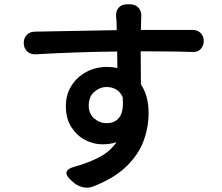

<svg xmlns="http://www.w3.org/2000/svg" viewBox="-20 -822 1040 898"><path d="M554 -367Q543 -392 523.5 -403.5Q504 -415 479 -415Q447 -415 421 -392.5Q395 -370 395 -328Q395 -290 420.5 -268Q446 -246 479 -246Q518 -246 538.5 -273.5Q559 -301 554 -362ZM91 -620Q91 -644 105.5 -659Q120 -674 144 -674L526 -681L525 -722Q524 -734 523.5 -738Q523 -742 523 -744Q521 -770 535 -786Q549 -802 575 -802H587Q613 -802 627.5 -786Q642 -770 641 -744Q640 -739 640 -733Q640 -727 640 -723L639 -682H881Q904 -682 918.5 -667.5Q933 -653 933 -629Q932 -606 917.5 -591.5Q903 -577 880 -579Q851 -580 821.5 -580.5Q792 -581 749.5 -581.5Q707 -582 638 -582L639 -428Q675 -373 675 -293Q675 -227 651.5 -163Q628 -99 571 -43.5Q514 12 416 50Q392 60 365 53Q338 46 319 27L306 15Q287 -4 291.5 -18Q296 -32 321 -40Q390 -59 442 -85.5Q494 -112 525 -157Q496 -147 458 -147Q418 -147 379 -167Q340 -187 314 -227Q288 -267 288 -326Q288 -380 314.5 -421.5Q341 -463 384.5 -486Q428 -509 481 -509Q506 -509 529 -504L528 -581Q423 -580 328 -576.5Q233 -573 147 -568Q123 -567 107.5 -581Q92 -595 91 -620Z"/></svg>

Font: Chiron GoRound TC SB
Style: Regular
Weight: 500
Designer: Ryoko NISHIZUKA 西塚涼子 (kana, bopomofo & ideographs); Paul D. Hunt (Latin, Greek & Cyrillic); Sandoll Communications 산돌커뮤니
Foundry: Adobe
Version: Version 1.000;hotconv 1.1.1;makeotfexe 2.6.0